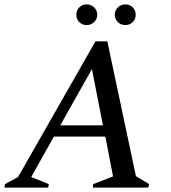

<svg xmlns="http://www.w3.org/2000/svg" viewBox="-40 -853 776 873"><path d="M-20 0 -17 -16 42 -48 394 -665H448L578 -52L638 -16L634 0H382L384 -16L474 -51L439 -232H205L102 -48L182 -16L179 0ZM234 -283H428L378 -539ZM354 -739Q334 -739 320.5 -752.5Q307 -766 307 -786Q307 -806 320.5 -819.5Q334 -833 354 -833Q374 -833 388 -819.5Q402 -806 402 -786Q402 -766 388 -752.5Q374 -739 354 -739ZM530 -739Q510 -739 496 -752.5Q482 -766 482 -786Q482 -806 496 -819.5Q510 -833 530 -833Q550 -833 563.5 -819.5Q577 -806 577 -786Q577 -766 563.5 -752.5Q550 -739 530 -739Z"/></svg>

Font: Spectral SC Medium
Style: Italic
Weight: 500
Italic angle: -10°
Designer: Jean-Baptiste Levee
Foundry: Production Type
Version: Version 2.001